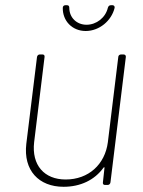

<svg xmlns="http://www.w3.org/2000/svg" viewBox="-20 -710 548 737"><path d="M309 -591C361 -591 408 -630 420 -680C421 -686 417 -690 412 -690H406C400 -690 396 -687 394 -680C385 -642 350 -615 312 -615C275 -615 246 -642 246 -680C246 -687 243 -690 237 -690H231C225 -690 221 -686 221 -680C220 -630 257 -591 309 -591ZM434 -491 394 -164C383 -79 320 -21 232 -21C150 -21 101 -76 111 -164L151 -491C152 -497 149 -501 143 -501H133C127 -501 123 -497 122 -491L81 -158C69 -56 129 7 224 7C289 7 343 -19 377 -66C379 -69 382 -69 381 -65L375 -10C374 -4 377 0 383 0H393C399 0 403 -4 404 -10L463 -491C464 -497 460 -501 454 -501H445C439 -501 434 -497 434 -491Z"/></svg>

Font: Barlow Thin
Style: Italic
Weight: 250
Italic angle: -7°
Designer: Jeremy Tribby
Foundry: Tribby Type
Version: Version 1.422;hotconv 1.0.109;makeotfexe 2.5.65596